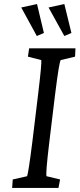

<svg xmlns="http://www.w3.org/2000/svg" viewBox="-20 -929 393 949"><path d="M40 0H269L277 -42L210 -58C207 -67 210 -112 224 -229L252 -460C267 -580 275 -624 280 -632L351 -649L353 -690H124L118 -649L184 -632C186 -623 181 -567 168 -460L140 -229C127 -124 118 -69 114 -58L43 -42ZM85 -892 162 -751 197 -766 163 -909ZM220 -892 298 -751 333 -766 298 -909Z"/></svg>

Font: TPK Tissa Web
Style: Italic
Weight: 400
Italic angle: -7°
Designer: Jacques Le Bailly, Suppakit Chalermlarp | Katatrad Co.,Ltd.
Foundry: Jacques Le Bailly, Cadson Demak Co.,Ltd.
Version: Version 5.000;Glyphs 3.1.2 (3151)